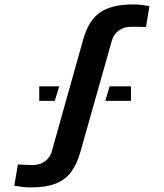

<svg xmlns="http://www.w3.org/2000/svg" viewBox="-20 -830 733 860"><path d="M118 9.5Q98.2 9.5 79 7Q59.8 4.6 43.9 1.9L60.2 -93.3Q73.3 -92.4 94.2 -91.6Q115 -90.9 126.1 -90.9Q159 -90.9 181.8 -107.9Q204.6 -124.9 211.7 -151.1L352.8 -653.7Q376.9 -739.5 429.2 -774.9Q481.5 -810.2 575.2 -810.2Q595 -810.2 614.5 -807.9Q633.9 -805.5 649.3 -802.6L634 -709.3Q619.7 -709.6 599.6 -709.8Q579.5 -710 567.9 -710Q534.6 -710 511.8 -693Q489 -676 481.5 -649.8L339.5 -147.5Q324.8 -95.9 299.6 -61Q274.5 -26 231 -8.3Q187.5 9.5 118 9.5ZM451.5 -378.3 471.1 -443.4H566.5V-378.3ZM155.8 -378.3V-443.4H245.3L225.5 -378.3Z"/></svg>

Font: Big Shoulders Stencil Text SC Thin
Style: Regular
Weight: 100
Designer: Patric King
Foundry: XO Type Co
Version: Version 2.001